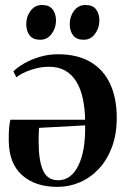

<svg xmlns="http://www.w3.org/2000/svg" viewBox="-20 -737 504 768"><path d="M210 10.5Q120.5 10.5 68.2 -36.5Q16 -83.5 15 -173Q14.5 -206.5 16.5 -226.5Q18.5 -246.5 21.5 -258H320.5Q319.5 -305 311 -343.8Q302.5 -382.5 285.2 -410.8Q268 -439 241 -454.5Q214 -470 176 -470Q140.5 -470 103.8 -457.5Q67 -445 45.5 -428L33.5 -451.5Q50 -468 77.5 -483.8Q105 -499.5 140 -509.8Q175 -520 211.5 -520Q289.5 -520 341.8 -489.2Q394 -458.5 420.5 -401.5Q447 -344.5 447 -266Q447 -200.5 428 -149.2Q409 -98 375.8 -62.2Q342.5 -26.5 299.8 -8Q257 10.5 210 10.5ZM213 -16Q239.5 -16 259.8 -31.5Q280 -47 294 -76Q308 -105 314.8 -145.2Q321.5 -185.5 320.5 -235.5L136 -225.5Q135 -211.5 134.8 -197.8Q134.5 -184 134.5 -170.5Q134.5 -95 152 -55.5Q169.5 -16 213 -16ZM140 -578Q112 -578 98.5 -595.5Q85 -613 85 -640.5Q85 -671 102.5 -694Q120 -717 147.5 -717H148.5Q177 -717 190.5 -699.5Q204 -682 204 -654.5Q204 -625.5 186.8 -601.8Q169.5 -578 141 -578ZM314 -578Q286 -578 272.5 -595.5Q259 -613 259 -640.5Q259 -671 276.2 -694Q293.5 -717 321.5 -717H322.5Q351 -717 364.2 -699.5Q377.5 -682 377.5 -654.5Q377.5 -625.5 360.2 -601.8Q343 -578 315 -578Z"/></svg>

Font: Merriweather 144pt SemiBold
Style: Regular
Weight: 600
Version: Version 2.100